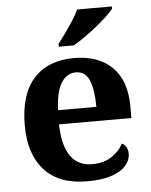

<svg xmlns="http://www.w3.org/2000/svg" viewBox="-54 -811 680 866"><g transform="rotate(-5 285.5 -378.0)"><path d="M306 10Q179 10 113 -62.5Q47 -135 47 -265Q47 -406 112 -477.5Q177 -549 295 -549Q404 -549 466.5 -488Q529 -427 529 -308V-257H201Q204 -157 238.5 -111Q273 -65 335 -65Q387 -65 423 -88.5Q459 -112 476 -146Q490 -139 496.5 -126.5Q503 -114 503 -97Q503 -69 482 -44.5Q461 -20 417.5 -5Q374 10 306 10ZM376 -321Q376 -398 358 -441Q340 -484 297 -484Q255 -484 230 -442.5Q205 -401 203 -321ZM231 -619Q246 -638 264.5 -664Q283 -690 300.5 -717Q318 -744 328 -766H485V-756Q476 -743 454.5 -723Q433 -703 406 -681Q379 -659 351 -639.5Q323 -620 299 -606H231Z"/></g></svg>

Font: Noto Serif Vithkuqi
Style: Bold
Weight: 700
Version: Version 1.005